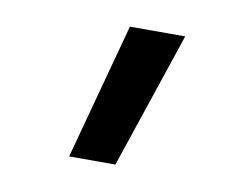

<svg xmlns="http://www.w3.org/2000/svg" viewBox="-48 -836 596 458"><g transform="rotate(10 250.0 -607.0)"><path d="M144 -442 233 -772H367L256 -442Z"/></g></svg>

Font: Iosevka SS04
Style: Bold
Weight: 700
Monospace: yes
Designer: Belleve Invis
Foundry: Belleve Invis
Version: Version 19.0.0; ttfautohint (v1.8.4)